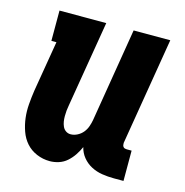

<svg xmlns="http://www.w3.org/2000/svg" viewBox="-86 -610 671 698"><g transform="rotate(15 250.0 -261.0)"><path d="M161 8Q135 8 111.5 -2Q88 -12 72 -30Q56 -48 47.5 -72Q39 -96 36 -121Q33 -146 35 -172Q37 -198 41 -225L73 -416H54V-530H230L176 -206Q174 -196 173 -185.5Q172 -175 172 -164.5Q172 -154 173.5 -144.5Q175 -135 179 -126Q183 -117 191 -111.5Q199 -106 209 -106Q222 -106 234.5 -112.5Q247 -119 255.5 -129.5Q264 -140 268.5 -153Q273 -166 275 -178L333 -530H471L404 -126Q404 -122 404.5 -118Q405 -114 407.5 -111Q410 -108 413.5 -107Q417 -106 421 -106H439V8H403Q380 8 358 4.5Q336 1 317 -9Q298 -19 284.5 -35.5Q271 -52 266 -73Q259 -57 249 -42Q239 -27 225.5 -15Q212 -3 195 2.5Q178 8 161 8Z"/></g></svg>

Font: Iosevka Slab Heavy
Style: Italic
Weight: 900
Italic angle: -9°
Monospace: yes
Designer: Belleve Invis
Foundry: Belleve Invis
Version: Version 11.1.0; ttfautohint (v1.8.3)